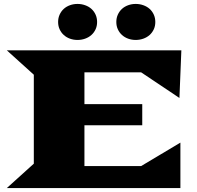

<svg xmlns="http://www.w3.org/2000/svg" viewBox="-20 -956 1003 976"><path d="M669.9 -752.9Q649.4 -752.9 631.3 -759.5Q613.3 -766.1 600.1 -778.1Q586.9 -790 579.1 -806.9Q571.3 -823.7 571.3 -844.2Q571.3 -864.7 579.1 -881.8Q586.9 -898.9 600.1 -910.9Q613.3 -922.9 631.3 -929.4Q649.4 -936 669.9 -936Q690.4 -936 708.7 -929.4Q727.1 -922.9 740.5 -910.9Q753.9 -898.9 761.7 -881.8Q769.5 -864.7 769.5 -844.2Q769.5 -823.7 761.7 -806.9Q753.9 -790 740.5 -778.1Q727.1 -766.1 708.7 -759.5Q690.4 -752.9 669.9 -752.9ZM374 -752.9Q353.5 -752.9 335.4 -759.5Q317.4 -766.1 304.2 -778.1Q291 -790 283.2 -806.9Q275.4 -823.7 275.4 -844.2Q275.4 -864.7 283.2 -881.8Q291 -898.9 304.2 -910.9Q317.4 -922.9 335.4 -929.4Q353.5 -936 374 -936Q394.5 -936 412.8 -929.4Q431.2 -922.9 444.6 -910.9Q458 -898.9 465.8 -881.8Q473.6 -864.7 473.6 -844.2Q473.6 -823.7 465.8 -806.9Q458 -790 444.6 -778.1Q431.2 -766.1 412.8 -759.5Q394.5 -752.9 374 -752.9ZM151.9 -124V-576.2L14.6 -700.2H901.9L892.1 -458L697.3 -588.4H409.2V-426.8H703.1V-319.3H409.2V-111.8H697.3L897 -231V0H14.6Z"/></svg>

Font: Goblin One
Style: Regular
Weight: 400
Designer: Riccardo De Franceschi
Foundry: Sorkin Type Co.
Version: Version 1.001